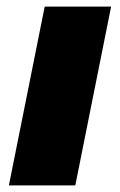

<svg xmlns="http://www.w3.org/2000/svg" viewBox="-20 -564 365 584"><path d="M318 -544 209 0H7L116 -544Z"/></svg>

Font: Gontserrat ExtraBold
Style: Italic
Weight: 800
Italic angle: -11.3°
Designer: Julieta Ulanovsky
Foundry: Julieta Ulanovsky
Version: Version 6.001